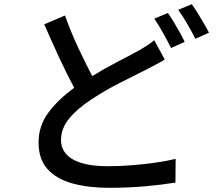

<svg xmlns="http://www.w3.org/2000/svg" viewBox="-20 -847 1040 916"><path d="M781 -785Q794 -767 809 -742Q824 -717 838 -692Q852 -667 861 -647L796 -618Q781 -649 758.5 -689Q736 -729 716 -758ZM895 -827Q908 -809 923.5 -784Q939 -759 953.5 -734Q968 -709 977 -691L912 -662Q896 -694 873.5 -733Q851 -772 830 -800ZM290 -773Q319 -692 354 -617.5Q389 -543 420 -484Q482 -522 539.5 -551.5Q597 -581 635 -602Q660 -616 679.5 -628.5Q699 -641 716 -655L766 -563Q747 -551 725.5 -540Q704 -529 680 -516Q631 -491 558.5 -455Q486 -419 415 -372Q349 -329 310 -281.5Q271 -234 271 -179Q271 -120 327 -87Q383 -54 495 -54Q548 -54 607 -58.5Q666 -63 721.5 -71Q777 -79 818 -89L817 24Q757 34 675.5 41.5Q594 49 499 49Q403 49 327 28.5Q251 8 207.5 -39.5Q164 -87 164 -167Q164 -247 211 -310Q258 -373 334 -428Q300 -491 263 -571Q226 -651 191 -731Z"/></svg>

Font: Source Han Sans SC Medium
Style: Regular
Weight: 500
Designer: Ryoko NISHIZUKA 西塚涼子 (kana, bopomofo & ideographs); Paul D. Hunt (Latin, Greek & Cyrillic); Sandoll Communications 산돌커뮤니
Foundry: Adobe
Version: Version 2.004;hotconv 1.0.118;makeotfexe 2.5.65603